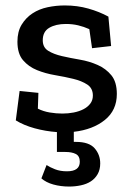

<svg xmlns="http://www.w3.org/2000/svg" viewBox="-20 -476 484 705"><path d="M348 124Q348 147 338.5 163.5Q329 180 313.5 190Q298 200 277 204.5Q256 209 234 209Q203 209 176 201.5Q149 194 132 179L151 130Q163 138 182 145.5Q201 153 226 153Q273 153 273 118Q273 97 258.5 89.5Q244 82 220 82H189V9Q147 6 107 -5Q67 -16 38 -34L52 -142L121 -135L119 -77Q139 -67 162.5 -63Q186 -59 209 -59Q231 -59 251 -63Q271 -67 286.5 -75Q302 -83 311.5 -95.5Q321 -108 321 -125Q321 -152 300.5 -165.5Q280 -179 249 -186.5Q218 -194 182.5 -200Q147 -206 116 -218.5Q85 -231 64.5 -255Q44 -279 44 -323Q44 -360 59.5 -385.5Q75 -411 99.5 -427Q124 -443 155 -449.5Q186 -456 218 -456Q264 -456 304.5 -444.5Q345 -433 378 -415L388 -307L318 -299L308 -369Q288 -378 267 -383Q246 -388 222 -388Q185 -388 161 -374Q137 -360 137 -328Q137 -302 157 -289.5Q177 -277 207.5 -270Q238 -263 273 -257Q308 -251 338.5 -237.5Q369 -224 389 -199.5Q409 -175 409 -131Q409 -71 365 -35.5Q321 0 251 8V45H259Q307 45 327.5 68.5Q348 92 348 124Z"/></svg>

Font: Zilla Slab Medium
Style: Regular
Weight: 500
Designer: Typotheque.com
Foundry: Typotheque type foundry
Version: Version 1.1; 2017